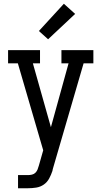

<svg xmlns="http://www.w3.org/2000/svg" viewBox="-20 -787 540 1022"><path d="M76 215V145H129Q139 145 150 142.5Q161 140 168.5 132.5Q176 125 180 115Q184 105 187 94L210 13L75 -450H23V-520H193V-450H155L251 -110L345 -450H307V-520H477V-450H425L261 113Q261 116 260 118Q259 120 259 123Q252 144 241.5 163.5Q231 183 213 195.5Q195 208 173 211.5Q151 215 129 215ZM236 -578 187 -622 320 -767 380 -713Z"/></svg>

Font: Iosevka Slab
Style: Regular
Weight: 400
Monospace: yes
Designer: Belleve Invis
Foundry: Belleve Invis
Version: Version 11.2.4; ttfautohint (v1.8.3)